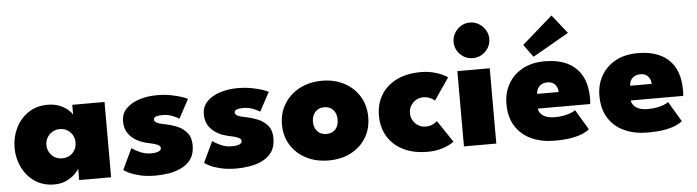

<svg xmlns="http://www.w3.org/2000/svg" viewBox="-44 -849 3785 1043"><g transform="rotate(-5 1848.0 -328.0)"><path d="M352 0V-61.5Q347 -52 329.5 -34.2Q312 -16.5 283.2 -2.2Q254.5 12 216 12Q155 12 110.5 -18Q66 -48 41.8 -97.5Q17.5 -147 17.5 -205Q17.5 -263 41.8 -312.5Q66 -362 110.5 -392.2Q155 -422.5 216 -422.5Q252.5 -422.5 279.8 -411.5Q307 -400.5 324.8 -385.5Q342.5 -370.5 350 -357V-410.5H526V0ZM191 -205Q191 -183 201.5 -164.8Q212 -146.5 230 -136Q248 -125.5 271 -125.5Q294 -125.5 311.8 -136Q329.5 -146.5 339.8 -164.8Q350 -183 350 -205Q350 -227 339.8 -245.2Q329.5 -263.5 311.8 -274.2Q294 -285 271 -285Q248 -285 230 -274.2Q212 -263.5 201.5 -245.2Q191 -227 191 -205Z M811 -422.5Q854 -422.5 889.8 -415.5Q925.5 -408.5 949.2 -400.2Q973 -392 979 -387.5L923.5 -284.5Q914.5 -291 888.8 -301.8Q863 -312.5 832 -312.5Q811.5 -312.5 798.2 -307.8Q785 -303 785 -291.5Q785 -280.5 800.5 -273.2Q816 -266 847.5 -260.5Q876 -255 907.5 -242.2Q939 -229.5 960.8 -203.8Q982.5 -178 982.5 -135Q982.5 -89 962.5 -60.2Q942.5 -31.5 910.2 -15.8Q878 0 840.8 6Q803.5 12 769.5 12Q719.5 12 683 3.2Q646.5 -5.5 624.8 -16.5Q603 -27.5 595 -33.5L649.5 -148Q662.5 -137.5 691.8 -124Q721 -110.5 752.5 -110.5Q780.5 -110.5 794.8 -116.8Q809 -123 809 -134Q809 -142.5 802 -148Q795 -153.5 781.5 -158Q768 -162.5 747.5 -166.5Q729 -170 706.5 -178.2Q684 -186.5 663.8 -201.5Q643.5 -216.5 630.2 -239.8Q617 -263 617 -296.5Q617 -339.5 645 -367.2Q673 -395 717.2 -408.8Q761.5 -422.5 811 -422.5Z M1251.5 -422.5Q1294.5 -422.5 1330.2 -415.5Q1366 -408.5 1389.8 -400.2Q1413.5 -392 1419.5 -387.5L1364 -284.5Q1355 -291 1329.2 -301.8Q1303.5 -312.5 1272.5 -312.5Q1252 -312.5 1238.8 -307.8Q1225.5 -303 1225.5 -291.5Q1225.5 -280.5 1241 -273.2Q1256.5 -266 1288 -260.5Q1316.5 -255 1348 -242.2Q1379.5 -229.5 1401.2 -203.8Q1423 -178 1423 -135Q1423 -89 1403 -60.2Q1383 -31.5 1350.8 -15.8Q1318.5 0 1281.2 6Q1244 12 1210 12Q1160 12 1123.5 3.2Q1087 -5.5 1065.2 -16.5Q1043.5 -27.5 1035.5 -33.5L1090 -148Q1103 -137.5 1132.2 -124Q1161.5 -110.5 1193 -110.5Q1221 -110.5 1235.2 -116.8Q1249.5 -123 1249.5 -134Q1249.5 -142.5 1242.5 -148Q1235.5 -153.5 1222 -158Q1208.5 -162.5 1188 -166.5Q1169.5 -170 1147 -178.2Q1124.5 -186.5 1104.2 -201.5Q1084 -216.5 1070.8 -239.8Q1057.5 -263 1057.5 -296.5Q1057.5 -339.5 1085.5 -367.2Q1113.5 -395 1157.8 -408.8Q1202 -422.5 1251.5 -422.5Z M1712.5 12Q1643.5 12 1590 -15.5Q1536.5 -43 1506 -91.8Q1475.5 -140.5 1475.5 -204Q1475.5 -267.5 1506 -316.8Q1536.5 -366 1590 -394.2Q1643.5 -422.5 1712.5 -422.5Q1781 -422.5 1833.8 -394.2Q1886.5 -366 1916.2 -316.8Q1946 -267.5 1946 -204Q1946 -140.5 1916.2 -91.8Q1886.5 -43 1833.8 -15.5Q1781 12 1712.5 12ZM1712.5 -132.5Q1733 -132.5 1748 -141.2Q1763 -150 1771 -166.5Q1779 -183 1779 -205Q1779 -226.5 1771 -243Q1763 -259.5 1748 -268.8Q1733 -278 1712.5 -278Q1691.5 -278 1676.5 -268.8Q1661.5 -259.5 1653 -243Q1644.5 -226.5 1644.5 -205Q1644.5 -183 1653 -166.5Q1661.5 -150 1676.5 -141.2Q1691.5 -132.5 1712.5 -132.5Z M2252 -125.5Q2276 -125.5 2292.5 -134.2Q2309 -143 2315.5 -149.5L2395.5 -30.5Q2386.5 -23 2366.8 -13Q2347 -3 2317.8 4.5Q2288.5 12 2251 12Q2174.5 12 2119.2 -15.5Q2064 -43 2034.2 -92Q2004.5 -141 2004.5 -205.5Q2004.5 -270.5 2034.2 -319.2Q2064 -368 2119.2 -395.2Q2174.5 -422.5 2251 -422.5Q2287.5 -422.5 2317 -415.2Q2346.5 -408 2367.2 -398.2Q2388 -388.5 2397 -381L2315 -261.5Q2312 -264.5 2303.5 -270.2Q2295 -276 2282.2 -280.5Q2269.5 -285 2252 -285Q2230 -285 2212.2 -274Q2194.5 -263 2184 -245.2Q2173.5 -227.5 2173.5 -205.5Q2173.5 -183.5 2184 -165.5Q2194.5 -147.5 2212.2 -136.5Q2230 -125.5 2252 -125.5Z M2450 0V-410.5H2626.5V0ZM2540.5 -473.5Q2500 -473.5 2471.8 -502Q2443.5 -530.5 2443.5 -570Q2443.5 -609.5 2471.8 -638.5Q2500 -667.5 2540.5 -667.5Q2567 -667.5 2589 -654.2Q2611 -641 2624.5 -619Q2638 -597 2638 -570Q2638 -530.5 2609.2 -502Q2580.5 -473.5 2540.5 -473.5Z M2867.5 -169.5Q2869.5 -153 2880.8 -140.8Q2892 -128.5 2910.8 -121.8Q2929.5 -115 2955 -115Q2980 -115 3002 -118.8Q3024 -122.5 3041.2 -129Q3058.5 -135.5 3068.5 -143.5L3134 -33.5Q3123 -24 3101 -13.5Q3079 -3 3040.8 4.5Q3002.5 12 2943 12Q2874 12 2819 -12.5Q2764 -37 2732 -86.2Q2700 -135.5 2700 -209.5Q2700 -269.5 2727 -317.8Q2754 -366 2805 -394.2Q2856 -422.5 2928.5 -422.5Q2998 -422.5 3049 -398.2Q3100 -374 3127.5 -325Q3155 -276 3155 -201Q3155 -197 3154.8 -185Q3154.5 -173 3153.5 -169.5ZM2988.5 -249.5Q2988 -266 2981.2 -279Q2974.5 -292 2962 -299.5Q2949.5 -307 2931.5 -307Q2914 -307 2900.5 -300Q2887 -293 2879.5 -280.2Q2872 -267.5 2871 -249.5ZM2869 -452 2819 -521 2985.5 -667 3066.5 -565Z M3374.5 -169.5Q3376.5 -153 3387.8 -140.8Q3399 -128.5 3417.8 -121.8Q3436.5 -115 3462 -115Q3487 -115 3509 -118.8Q3531 -122.5 3548.2 -129Q3565.5 -135.5 3575.5 -143.5L3641 -33.5Q3630 -24 3608 -13.5Q3586 -3 3547.8 4.5Q3509.5 12 3450 12Q3381 12 3326 -12.5Q3271 -37 3239 -86.2Q3207 -135.5 3207 -209.5Q3207 -269.5 3234 -317.8Q3261 -366 3312 -394.2Q3363 -422.5 3435.5 -422.5Q3505 -422.5 3556 -398.2Q3607 -374 3634.5 -325Q3662 -276 3662 -201Q3662 -197 3661.8 -185Q3661.5 -173 3660.5 -169.5ZM3495.5 -249.5Q3495 -266 3488.2 -279Q3481.5 -292 3469 -299.5Q3456.5 -307 3438.5 -307Q3421 -307 3407.5 -300Q3394 -293 3386.5 -280.2Q3379 -267.5 3378 -249.5Z"/></g></svg>

Font: League Spartan Thin ExtraBold
Style: Regular
Weight: 800
Version: Version 2.002